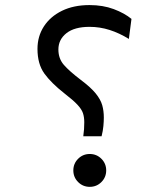

<svg xmlns="http://www.w3.org/2000/svg" viewBox="-20 -723 626 753"><path d="M306.6 -188.5Q308.1 -204.1 309.6 -216.3Q310.5 -228 310.5 -243.2Q310.5 -263.7 305.4 -279.1Q300.3 -294.4 283.7 -312.3Q267.1 -330.1 232.4 -356.9Q180.7 -397.5 153.8 -434.8Q127 -472.2 127 -531.2Q127 -580.6 152.1 -619.4Q177.2 -658.2 223.1 -680.7Q269 -703.1 331.1 -703.1Q383.8 -703.1 426 -687.3Q468.3 -671.4 495.6 -648.9L485.4 -570.3Q448.2 -593.3 409.9 -605.5Q371.6 -617.7 331.1 -617.7Q272 -617.7 240.5 -592.8Q209 -567.9 209 -528.8Q209 -493.2 230.5 -468.5Q252 -443.8 296.9 -409.7Q335.9 -380.4 355.2 -356.7Q374.5 -333 380.9 -310.5Q387.2 -288.1 387.2 -262.2Q387.2 -247.6 385.5 -228.8Q383.8 -210 378.4 -188.5ZM332 9.8Q305.2 9.8 286.4 -9Q267.6 -27.8 267.6 -54.7Q267.6 -81.5 286.4 -100.3Q305.2 -119.1 332 -119.1Q358.9 -119.1 377.7 -100.3Q396.5 -81.5 396.5 -54.7Q396.5 -27.8 377.7 -9Q358.9 9.8 332 9.8Z"/></svg>

Font: CaskaydiaMono NF SemiLight
Style: Regular
Weight: 350
Designer: Aaron Bell
Foundry: Saja Typeworks
Version: Version 2111.001; ttfautohint (v1.8.4);Nerd Fonts 3.1.1